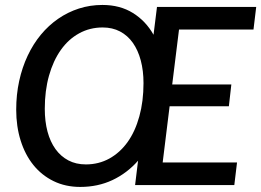

<svg xmlns="http://www.w3.org/2000/svg" viewBox="-20 -748 1056 776"><path d="M327 -83.5Q379 -83.5 422 -107.2Q465 -131 495.8 -174Q526.5 -217 543.2 -277.8Q560 -338.5 560 -412Q560 -462 549 -503.5Q538 -545 517 -574.8Q496 -604.5 465.2 -620.8Q434.5 -637 395 -637Q343 -637 299.8 -613.2Q256.5 -589.5 225.8 -546Q195 -502.5 178 -442Q161 -381.5 161 -308Q161 -257.5 172 -216.2Q183 -175 204.2 -145.5Q225.5 -116 256.2 -99.8Q287 -83.5 327 -83.5ZM703.5 -628.5 676 -406.5H915L905 -318.5H665.5L637.5 -91.5H938L927 0H526L538 -98.5Q493.5 -48 434.5 -20.2Q375.5 7.5 304.5 7.5Q244.5 7.5 196.5 -16Q148.5 -39.5 115 -81Q81.5 -122.5 63.5 -179.8Q45.5 -237 45.5 -304.5Q45.5 -365.5 57.5 -420.5Q69.5 -475.5 91.8 -522.8Q114 -570 145.2 -607.8Q176.5 -645.5 215.2 -672.2Q254 -699 299 -713.5Q344 -728 394 -728Q465 -728 517.2 -695.5Q569.5 -663 600.5 -607.5L614.5 -720H1015.5L1004.5 -628.5Z"/></svg>

Font: Lato SemiBold
Style: Italic
Weight: 600
Italic angle: -7°
Designer: Lukasz Dziedzic with Adam Twardoch and Botio Nikoltchev
Foundry: tyPoland Lukasz Dziedzic
Version: Version 2.015; 2015-08-06; http://www.latofonts.com/